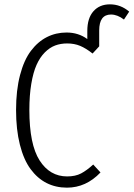

<svg xmlns="http://www.w3.org/2000/svg" viewBox="-20 -844 609 875"><path d="M481 -824.2Q529.8 -824.2 568.8 -791L544.9 -754.9Q515.1 -777.8 485.8 -777.8Q432.1 -777.8 432.1 -705.1V-632.8L401.9 -600.1Q371.6 -624 345.2 -635Q318.8 -646 286.1 -646Q256.3 -646 231.4 -636.7Q206.5 -627.4 184.3 -605.2Q162.1 -583 146.7 -548.6Q131.3 -514.2 122.6 -461.9Q113.8 -409.7 113.8 -342.8Q113.8 -186 160.4 -113Q207 -40 286.1 -40Q323.7 -40 349.6 -53.7Q375.5 -67.4 404.8 -94.2L438 -58.1Q372.1 11.2 285.2 11.2Q233.9 11.2 192.1 -10Q150.4 -31.2 119.1 -73.7Q87.9 -116.2 70.6 -184.8Q53.2 -253.4 53.2 -342.8Q53.2 -432.6 71.3 -501.7Q89.4 -570.8 121.1 -612.5Q152.8 -654.3 193.8 -675Q234.9 -695.8 283.2 -695.8Q337.4 -695.8 377.9 -666V-703.1Q377.9 -761.2 405.8 -792.7Q433.6 -824.2 481 -824.2Z"/></svg>

Font: Fira Sans Compressed Light
Style: Regular
Weight: 300
Width: 1
Designer: Carrois Corporate & Edenspiekermann AG
Foundry: Carrois Corporate GbR & Edenspiekermann AG
Version: Version 4.203;PS 004.203;hotconv 1.0.88;makeotf.lib2.5.64775